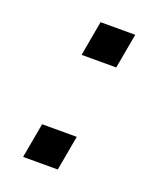

<svg xmlns="http://www.w3.org/2000/svg" viewBox="-106 -594 547 661"><g transform="rotate(20 168.0 -263.5)"><path d="M126 -399 149 -527H276L253 -399ZM57 0 80 -128H207L184 0Z"/></g></svg>

Font: Archivo SemiBold SemiBold
Style: Italic
Weight: 600
Italic angle: -10°
Version: Version 2.001